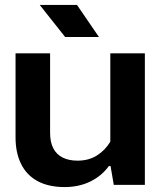

<svg xmlns="http://www.w3.org/2000/svg" viewBox="-20 -749 656 778"><path d="M567 -533V0H441L428 -76H421Q392 -36 346 -13.5Q300 9 242 9Q177 9 132.5 -15Q88 -39 65.5 -84.5Q43 -130 43 -192V-533H183V-210Q183 -173 196 -148Q209 -123 234 -110.5Q259 -98 294 -98Q340 -98 373.5 -119.5Q407 -141 427 -175V-533ZM244 -599 141 -729H292L381 -599Z"/></svg>

Font: Hubot Sans Condensed ExtraLight SemiBold
Style: Regular
Weight: 600
Version: Version 2.000